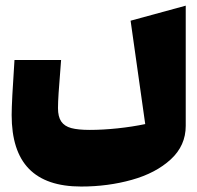

<svg xmlns="http://www.w3.org/2000/svg" viewBox="-20 -414 711 692"><path d="M272.5 258.3Q146.5 258.3 84.2 194.3Q22 130.4 22 0.5Q22 -45.9 32.2 -197.8H200.2Q193.4 -111.8 191.2 -78.4Q189 -44.9 189 -24.4Q189 6.8 200.7 23.9Q212.4 41 236.8 47.6Q261.2 54.2 303.7 54.2Q350.6 54.2 403.6 48.6Q456.5 43 503.4 33.2L450.7 -339.4L649.4 -393.6V39.6Q649.4 110.8 595.5 160.4Q541.5 210 455.3 234.1Q369.1 258.3 272.5 258.3Z"/></svg>

Font: SG Kara Bold
Style: Regular
Weight: 400
Designer: Damoon Khanjanzadeh
Version: Version 1.000